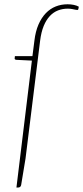

<svg xmlns="http://www.w3.org/2000/svg" viewBox="-20 -730 380 876"><path d="M96.5 -7 76.5 114Q74 125.5 63 125.5H55L125.5 -453.5L55 -457Q45.5 -458 47 -464L48 -474H128L137 -544.5Q142 -586.5 155.5 -617.8Q169 -649 189 -669.8Q209 -690.5 234.2 -700.5Q259.5 -710.5 288.5 -710.5Q302.5 -710.5 316.2 -707.8Q330 -705 339.5 -699.5L337.5 -688.5Q336.5 -684.5 333 -684.5Q329.5 -684.5 323.5 -685.8Q317.5 -687 308.8 -688.8Q300 -690.5 289 -690.5Q265.5 -690.5 244.8 -682.5Q224 -674.5 207.5 -657Q191 -639.5 179.5 -611.8Q168 -584 163 -544Z"/></svg>

Font: Lato Thin
Style: Italic
Weight: 200
Italic angle: -7°
Designer: Lukasz Dziedzic
Foundry: tyPoland Lukasz Dziedzic
Version: Version 2.007; 2014-02-27